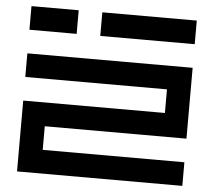

<svg xmlns="http://www.w3.org/2000/svg" viewBox="-51 -755 901 810"><g transform="rotate(5 400.0 -350.0)"><path d="M50 -700V-600H250V-700ZM350 -600H750V-700H350ZM50 -400H650V-300H50V0H750V-100H150V-200H750V-500H50Z"/></g></svg>

Font: Mourier
Style: Regular
Weight: 400
Designer: Eric Mourier
Foundry: Velvetyne Type Foundry
Version: Version 2.000;hotconv 1.0.109;makeotfexe 2.5.65596